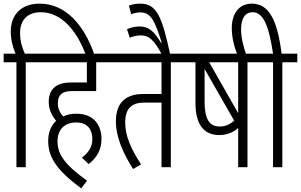

<svg xmlns="http://www.w3.org/2000/svg" viewBox="-20 -916 1649 1052"><path d="M121 -575H203V-622H116C102 -653 90 -689 90 -735C90 -810 134 -849 204 -849C312 -849 399 -755 450 -615H498C438 -786 336 -896 197 -896C100 -896 39 -839 39 -743C39 -696 51 -656 65 -622H0V-575H70V0H121Z M429 -52 466 -17C513 -54 536 -97 536 -156C536 -225 498 -293 399 -293C372 -293 347 -288 326 -278C309 -297 296 -322 297 -350C297 -396 321 -417 373 -417H507V-575H589V-622H191V-575H456V-464H368C287 -464 247 -426 247 -358C247 -315 264 -282 288 -254C260 -229 244 -192 244 -143C244 -52 295 20 425 116L457 74C334 -14 295 -71 295 -142C295 -204 332 -245 398 -245C461 -245 486 -204 486 -154C486 -109 464 -80 429 -52Z M916 -575H999V-622H577V-575H865V-401H766C671 -401 615 -356 615 -251C615 -166 653 -79 709 10L753 -15C697 -101 666 -172 666 -243C666 -326 704 -354 773 -354H865V0H916Z M868 -615H913C868 -823 840 -896 749 -896C726 -896 706 -893 686 -885L699 -838C714 -844 731 -848 751 -848C808 -847 829 -799 866 -683L862 -682C824 -745 795 -771 744 -771C721 -771 696 -765 676 -756L691 -709C710 -717 729 -722 752 -722C792 -722 822 -703 868 -615Z M1336 -575H1418V-622H987V-575H1051V-351C1051 -230 1100 -176 1182 -176C1226 -176 1262 -193 1285 -215V0H1336ZM1285 -575V-296L1126 -575ZM1101 -358V-538L1263 -255C1240 -234 1212 -222 1183 -223C1129 -223 1101 -261 1101 -358Z M1527 -575H1609V-622H1523C1500 -802 1456 -896 1360 -896C1289 -896 1250 -841 1250 -762C1250 -710 1263 -660 1281 -615H1330C1313 -660 1301 -712 1301 -754C1301 -812 1321 -849 1364 -849C1419 -849 1452 -785 1476 -622H1406V-575H1476V0H1527Z"/></svg>

Font: Noto Sans Devanagari ExtraCondensed Light
Style: Regular
Weight: 300
Width: 2
Designer: Jelle Bosma - Monotype Design Team
Foundry: Monotype Imaging Inc.
Version: Version 2.004